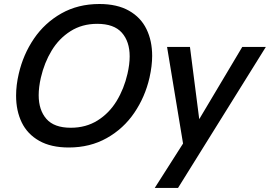

<svg xmlns="http://www.w3.org/2000/svg" viewBox="-20 -720 1335 950"><path d="M59.6 -246.6Q59.6 -298.8 72.8 -355Q94.7 -450.2 147.9 -528.6Q201.2 -606.9 283.7 -653.6Q366.2 -700.2 471.7 -700.2Q559.6 -700.2 618.2 -667Q676.8 -633.8 704.8 -575.9Q732.9 -518.1 732.9 -443.4Q732.9 -394.5 719.7 -335.4Q697.8 -240.2 644.5 -161.9Q591.3 -83.5 508.5 -36.9Q425.8 9.8 320.3 9.8Q232.4 9.8 174.1 -23.2Q115.7 -56.2 87.6 -114Q59.6 -171.9 59.6 -246.6ZM610.8 -355Q621.6 -401.9 621.6 -440.9Q621.6 -514.6 582.8 -558.3Q543.9 -602.1 460.9 -602.1Q386.2 -602.1 329.1 -565.9Q272 -529.8 235.6 -469.7Q199.2 -409.7 182.1 -335.4Q171.4 -288.6 171.4 -249Q171.4 -175.3 209.7 -131.6Q248 -87.9 330.1 -87.9Q405.3 -87.9 462.9 -124Q520.5 -160.2 557.1 -220.5Q593.8 -280.8 610.8 -355ZM745.6 210 885.7 -9.8 806.6 -487.8H919.9L965.8 -130.4L1178.7 -487.8H1295.4L860.8 210Z"/></svg>

Font: Acari Sans SemiBold
Style: Italic
Weight: 600
Italic angle: -13°
Designer: Alfredo Marco Pradil and Stefan Peev
Foundry: Hanken Design Co.
Version: Version 1.045;January 11, 2019;FontCreator 11.5.0.2425 64-bi